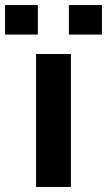

<svg xmlns="http://www.w3.org/2000/svg" viewBox="-72 -741 424 761"><path d="M71 0V-527H209V0ZM-52 -604V-721H78V-604ZM201 -604V-721H332V-604Z"/></svg>

Font: Archivo SemiBold Expanded SemiBold
Style: Regular
Weight: 600
Width: 7
Version: Version 2.001